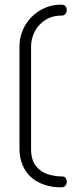

<svg xmlns="http://www.w3.org/2000/svg" viewBox="-20 -788 327 828"><path d="M244 20Q205 20 172 9Q139 -2 115 -23Q91 -44 77.5 -75.5Q64 -107 64 -146V-588Q64 -624 77.5 -656.5Q91 -689 115.5 -714Q140 -739 172.5 -753.5Q205 -768 244 -768Q256 -768 262 -761.5Q268 -755 268 -745Q268 -735 262 -728Q256 -721 248 -721Q205 -721 175 -701.5Q145 -682 129.5 -651.5Q114 -621 114 -588V-146Q114 -98 135.5 -71.5Q157 -45 188 -36Q219 -27 248 -27Q260 -27 264 -19Q268 -11 268 -4Q268 7 261.5 13.5Q255 20 244 20Z"/></svg>

Font: Dosis Light
Style: Regular
Weight: 300
Designer: EdgarTolentino, PabloImpallari, IginoMarini
Foundry: EdgarTolentino, PabloImpallari, IginoMarini
Version: Version 3.001; ttfautohint (v1.8.2)